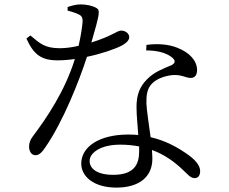

<svg xmlns="http://www.w3.org/2000/svg" viewBox="-20 -808 1040 872"><path d="M287 -760C301 -756 320 -751 334 -744C351 -737 356 -729 355 -708C353 -682 346 -639 337 -600C312 -594 281 -589 252 -589C183 -589 161 -611 118 -647L100 -633C132 -562 166 -534 241 -534C266 -534 293 -536 320 -540C275 -394 191 -271 130 -190C117 -173 112 -158 112 -142C112 -124 121 -103 141 -103C160 -103 172 -119 186 -139C268 -258 340 -442 375 -550C442 -564 502 -585 533 -601C544 -607 567 -621 567 -639C567 -655 551 -669 530 -669C511 -669 491 -645 395 -615C432 -743 436 -761 419 -771C402 -782 372 -788 346 -788C327 -788 303 -782 287 -776ZM612 -121C612 -62 590 -14 494 -14C421 -14 387 -42 387 -77C387 -113 435 -151 526 -151C557 -151 585 -148 612 -143C612 -136 612 -128 612 -121ZM644 -579C690 -579 731 -570 759 -549C776 -536 780 -523 759 -512C724 -497 679 -481 648 -448C616 -416 600 -379 600 -323C600 -284 605 -239 608 -195C594 -196 579 -197 563 -197C430 -197 349 -141 349 -65C349 -7 405 44 509 44C611 44 672 -4 672 -87C672 -99 671 -112 670 -127C727 -106 773 -73 811 -36C833 -16 845 1 864 1C880 1 889 -11 889 -31C889 -56 868 -84 820 -115C782 -141 729 -170 664 -185C656 -245 646 -308 645 -338C644 -374 648 -406 670 -428C692 -451 728 -463 763 -467C806 -470 823 -454 846 -454C865 -454 875 -467 875 -490C875 -530 844 -569 783 -592C745 -607 694 -611 645 -604Z"/></svg>

Font: Source Han Serif AKR9
Style: Regular
Weight: 400
Designer: Ryoko NISHIZUKA 西塚涼子 (kana & ideographs); Frank Grießhammer (Latin, Greek & Cyrillic); Sandoll Communications 산돌커뮤니케이션, 
Foundry: Adobe Systems Incorporated
Version: Version 1.005;hotconv 1.0.107;makeotfexe 2.5.65593